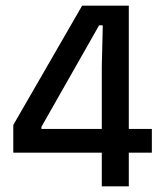

<svg xmlns="http://www.w3.org/2000/svg" viewBox="-20 -659 572 679"><path d="M340 0V-424L343.5 -569.5H330.5L126.5 -210.5V-166.5L88 -203H517V-119H27V-217L270.5 -639H435.5V0Z"/></svg>

Font: Anek Telugu Medium
Style: Regular
Weight: 500
Designer: Omkar Bhoir (Telugu), Yesha Goshar (Latin)
Foundry: Ek Type
Version: Version 1.003